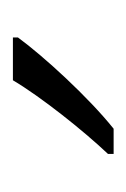

<svg xmlns="http://www.w3.org/2000/svg" viewBox="32 -838 200 305"><g transform="rotate(-90 132.5 -686.0)"><path d="M225 -758V-766H157C131 -722 77 -654 40 -615V-606H80C130 -646 195 -717 225 -758Z"/></g></svg>

Font: Noto Sans Malayalam Light
Style: Regular
Weight: 300
Designer: Jelle Bosma - Monotype Design Team
Foundry: Monotype Imaging Inc.
Version: Version 2.104